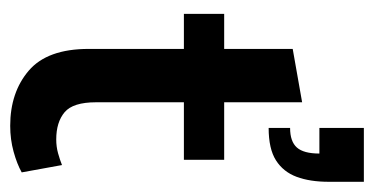

<svg xmlns="http://www.w3.org/2000/svg" viewBox="-194 -512 716 367"><g transform="rotate(90 163.5 -328.0)"><path d="M220 10Q156 10 114.5 -25.5Q73 -61 73 -140V-322H6V-399H73V-530L175 -548V-399H285V-322H175V-154Q175 -110 194 -94Q213 -78 246 -78Q260 -78 272.5 -81.5Q285 -85 295 -89L309 -12Q293 -3 269.5 3.5Q246 10 220 10ZM224 -484V-525Q250 -525 261.5 -538Q273 -551 273 -581H224V-666H327V-599Q327 -563 317.5 -537.5Q308 -512 286 -498Q264 -484 224 -484Z"/></g></svg>

Font: Rokkitt SemiBold SemiBold
Style: Regular
Weight: 600
Version: Version 3.103